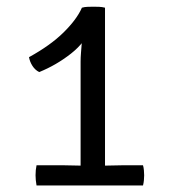

<svg xmlns="http://www.w3.org/2000/svg" viewBox="-20 -566 522 586"><path d="M300.5 -114Q300.5 -97.5 300.5 -83.5Q300.5 -69.5 300.5 -51.5V-30H226V-51.5Q226 -69.5 226 -83.5Q226 -97.5 226 -114V-378Q226 -390.5 227.2 -405Q228.5 -419.5 229.5 -434.2Q230.5 -449 230.5 -463L230 -542.5Q238.5 -545 248 -545.2Q257.5 -545.5 265.5 -545.5Q273.5 -545.5 282.2 -545.2Q291 -545 300.5 -542.5ZM177.5 -61.5Q186.5 -61.5 202.8 -61Q219 -60.5 228 -60.5H299.5Q308 -60.5 325 -61Q342 -61.5 350.5 -61.5H416.5Q418.5 -54.5 419.2 -46.2Q420 -38 420 -31Q420 -23.5 419.2 -15.8Q418.5 -8 416.5 0H91.5Q88.5 -17 88.5 -31Q88.5 -47.5 91.5 -61.5ZM68.5 -391.5Q134 -427.5 174.2 -467.2Q214.5 -507 230 -542.5L259.5 -484.5Q241 -437 196.2 -402Q151.5 -367 99.5 -346Q87 -352.5 79 -365Q71 -377.5 68.5 -391.5Z"/></svg>

Font: Signika SC
Style: Regular
Weight: 300
Designer: Anna Giedryś
Foundry: Anna Giedryś
Version: Version 2.000